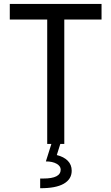

<svg xmlns="http://www.w3.org/2000/svg" viewBox="-20 -740 572 987"><path d="M222.7 -639.6H30.3V-719.7H502V-639.6H310.5V0H222.7ZM203.1 177.7Q292 177.7 292 131.8Q292 113.8 271 101.8Q250 89.8 215.8 89.8L244.1 0H290L272 57.1Q308.1 65.9 328.4 86.4Q348.6 106.9 348.6 137.7Q348.6 181.2 307.6 204.6Q266.6 228 186.5 227.5V177.7Z"/></svg>

Font: Reddit Sans Chocolate
Style: Regular
Weight: 400
Designer: Stephen Hutchings
Foundry: Reddit
Version: Version 1.013